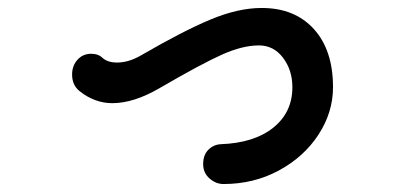

<svg xmlns="http://www.w3.org/2000/svg" viewBox="-20 -448 1040 482"><path d="M490 -36Q490 -59 503 -72Q516 -85 534 -86Q618 -89 666 -127.5Q714 -166 714 -229Q714 -272 690.5 -303Q667 -334 630 -334Q589 -334 537.5 -311Q486 -288 381 -227Q316 -189 262 -189Q218 -189 180 -219Q161 -234 161 -261Q161 -283 174.5 -298Q188 -313 209 -313Q226 -313 236 -304Q249 -291 274 -291Q303 -291 334 -309Q439 -370 508.5 -399Q578 -428 637 -428Q720 -428 768 -375Q816 -322 816 -229Q816 -166 779.5 -110Q743 -54 680 -20Q617 14 541 14Q522 14 506 0Q490 -14 490 -36Z"/></svg>

Font: Tsukimi Rounded SemiBold
Style: Regular
Weight: 600
Designer: Takashi Funayama
Foundry: Takashi Funayama
Version: Version 1.032; ttfautohint (v1.8.3)